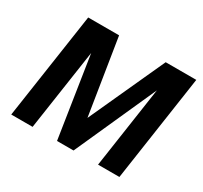

<svg xmlns="http://www.w3.org/2000/svg" viewBox="-148 -928 1199 1133"><g transform="rotate(30 452.0 -361.5)"><path d="M44.5 0 151.5 -723H362L444 -207.5L679.5 -723H888L781.5 0H636L717.5 -553L469 0H356.5L271.5 -550.5L190 0Z"/></g></svg>

Font: Public Sans
Style: Bold Italic
Weight: 700
Italic angle: -8°
Designer: The Public Sans project authors (U.S. Web Design System). Libre Franklin designed by Pablo Impallari and Rodrigo Fuenzal
Version: Version 1.008; ttfautohint (v1.8.1) -l 8 -r 50 -G 200 -x 14 